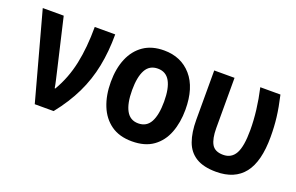

<svg xmlns="http://www.w3.org/2000/svg" viewBox="-75 -837 1739 1128"><g transform="rotate(20 795.0 -273.5)"><path d="M186 0 37 -547H168L242 -230Q248 -204 254.5 -176Q261 -148 264 -128H268Q319 -215 340.5 -317Q362 -419 362 -547H490Q490 -440 471.5 -347Q453 -254 412 -169Q371 -84 304 0Z M796 10Q717 10 665 -27Q613 -64 587 -128.5Q561 -193 561 -276Q561 -360 587.5 -423Q614 -486 665.5 -521.5Q717 -557 793 -557Q900 -557 964.5 -483Q1029 -409 1029 -272Q1029 -192 1004.5 -128Q980 -64 928.5 -27Q877 10 796 10ZM795 -102Q847 -102 871 -146.5Q895 -191 895 -274Q895 -357 870.5 -400.5Q846 -444 795 -444Q743 -444 719 -400Q695 -356 695 -274Q695 -191 719.5 -146.5Q744 -102 795 -102Z M1322 9Q1243 9 1196 -20Q1149 -49 1129 -104.5Q1109 -160 1109 -238V-547H1236V-233Q1236 -167 1255.5 -133Q1275 -99 1327 -99Q1379 -99 1403.5 -143.5Q1428 -188 1428 -290Q1428 -410 1397 -547H1523Q1540 -473 1547 -415Q1554 -357 1554 -293Q1554 -139 1496 -65Q1438 9 1322 9Z"/></g></svg>

Font: Noto Sans Mono Condensed
Style: Bold
Weight: 700
Width: 3
Designer: Monotype Design Team
Foundry: Monotype Imaging Inc.
Version: Version 2.014